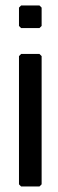

<svg xmlns="http://www.w3.org/2000/svg" viewBox="-20 -677 211 696"><path d="M56.6 -657.2H123L130.9 -649.4V-583L123 -575.2H56.6L48.8 -583V-649.4ZM56.6 -481.4H123L130.9 -473.6V-8.8L123 -1H56.6L48.8 -8.8V-473.6Z"/></svg>

Font: LaylaThuluth
Style: Regular
Weight: 400
Version: Version 2.0